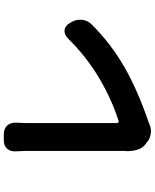

<svg xmlns="http://www.w3.org/2000/svg" viewBox="81 -886 837 1040"><g transform="rotate(-90 500.0 -366.5)"><path d="M234 -1Q214 -19 207 -46.5Q200 -74 201 -102Q201 -103 201.5 -104Q202 -105 202 -111Q202 -135 202 -185.5Q202 -236 202 -300Q202 -364 202 -430.5Q202 -497 202 -554Q202 -611 202 -646Q202 -658 201 -674.5Q200 -691 200 -695Q197 -727 213 -746Q229 -765 261 -765H291Q323 -765 340 -746Q357 -727 355 -695Q355 -690 354 -673.5Q353 -657 353 -646Q353 -611 353 -560.5Q353 -510 353 -452.5Q353 -395 353 -338Q353 -281 353 -233Q353 -185 353 -154Q353 -139 367 -144Q483 -181 597.5 -249Q712 -317 809 -415Q832 -438 855.5 -436Q879 -434 895 -407L898 -402Q915 -374 912.5 -343Q910 -312 887 -289Q785 -186 657.5 -112.5Q530 -39 356 20L349 23Q324 35 295 31Q266 27 246 8Z"/></g></svg>

Font: Chiron GoRound TC EB
Style: Regular
Weight: 700
Designer: Ryoko NISHIZUKA 西塚涼子 (kana, bopomofo & ideographs); Paul D. Hunt (Latin, Greek & Cyrillic); Sandoll Communications 산돌커뮤니
Foundry: Adobe
Version: Version 1.000;hotconv 1.1.1;makeotfexe 2.6.0